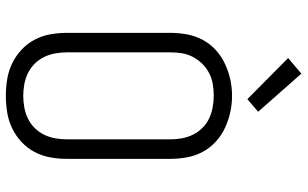

<svg xmlns="http://www.w3.org/2000/svg" viewBox="-212 -804 1025 640"><g transform="rotate(90 300.0 -484.5)"><path d="M300 8Q272 8 244.5 3.5Q217 -1 192 -13Q167 -25 146.5 -44Q126 -63 113 -87.5Q100 -112 95 -139.5Q90 -167 90 -195V-540Q90 -568 95 -595.5Q100 -623 113 -647.5Q126 -672 146.5 -691Q167 -710 192.5 -722Q218 -734 245 -740Q272 -746 300 -746Q328 -746 355 -740Q382 -734 407.5 -722Q433 -710 453.5 -691Q474 -672 487 -647.5Q500 -623 505 -595.5Q510 -568 510 -540V-195Q510 -167 505 -139.5Q500 -112 487 -87.5Q474 -63 453.5 -44Q433 -25 408 -13Q383 -1 355.5 3.5Q328 8 300 8ZM300 -50Q319 -50 338.5 -53.5Q358 -57 375.5 -65.5Q393 -74 407 -88Q421 -102 429.5 -119.5Q438 -137 441.5 -156.5Q445 -176 445 -195V-540Q445 -560 441.5 -579Q438 -598 429.5 -615.5Q421 -633 406.5 -647.5Q392 -662 374.5 -670Q357 -678 337.5 -681.5Q318 -685 298 -685Q279 -685 259.5 -681.5Q240 -678 223 -669Q206 -660 192.5 -646Q179 -632 170 -615Q161 -598 158 -578.5Q155 -559 155 -540V-195Q155 -176 158.5 -156.5Q162 -137 170.5 -119.5Q179 -102 193 -88Q207 -74 224.5 -65.5Q242 -57 261.5 -53.5Q281 -50 300 -50ZM311 -797 174 -933 226 -977 353 -833Z"/></g></svg>

Font: Iosevka Curly Slab LtEx
Style: Regular
Weight: 300
Width: 7
Monospace: yes
Designer: Belleve Invis
Foundry: Belleve Invis
Version: Version 11.1.0; ttfautohint (v1.8.3)